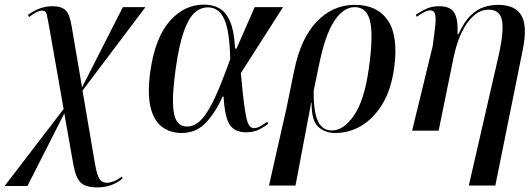

<svg xmlns="http://www.w3.org/2000/svg" viewBox="-60 -567 2309 833"><path d="M363 246Q311 246 290 225Q269 204 259 151L219 -75L59 240H-40L216 -94L152 -458Q146 -490 142.5 -505.5Q139 -521 123 -521Q111 -521 96 -513Q81 -505 66 -493L61 -502Q88 -522 114.5 -531Q141 -540 168 -540Q208 -540 225.5 -521.5Q243 -503 251 -452L296 -188L473 -536H571L298 -174L352 143Q360 190 371 208Q382 226 405 226Q418 226 436 218.5Q454 211 468 199L472 207Q426 246 363 246Z M727 10Q678 10 642.5 -17Q607 -44 593 -102.5Q579 -161 592 -257Q613 -403 676 -475Q739 -547 825 -547Q864 -547 892.5 -530.5Q921 -514 938.5 -473Q956 -432 960 -356H966L1045 -536H1168L985 -250Q992 -171 998 -123.5Q1004 -76 1010 -51.5Q1016 -27 1024 -19Q1032 -11 1042 -11Q1056 -11 1072.5 -21Q1089 -31 1099 -39L1104 -30Q1089 -18 1065 -5.5Q1041 7 1008 7Q958 7 936.5 -26Q915 -59 910 -148H906Q876 -81 834 -35.5Q792 10 727 10ZM751 -18Q785 -18 813.5 -48Q842 -78 872 -142.5Q902 -207 939 -311Q936 -435 912.5 -485Q889 -535 842 -535Q809 -535 783 -510.5Q757 -486 737 -429Q717 -372 703 -274Q689 -175 690.5 -119.5Q692 -64 707.5 -41Q723 -18 751 -18Z M1107 238 1183 -98 1217 -264Q1245 -401 1314.5 -473.5Q1384 -546 1480 -546Q1577 -546 1623 -478Q1669 -410 1650 -272Q1637 -178 1599 -115.5Q1561 -53 1508 -21.5Q1455 10 1394 10Q1350 10 1320.5 -17Q1291 -44 1292 -121H1290L1222 238ZM1380 -1Q1431 -1 1476 -66.5Q1521 -132 1540 -269Q1560 -410 1546 -473Q1532 -536 1479 -536Q1430 -536 1390 -475.5Q1350 -415 1323 -280L1301 -174Q1300 -81 1319.5 -41Q1339 -1 1380 -1Z M1974 238 2107 -342Q2127 -440 2117 -482.5Q2107 -525 2060 -525Q2024 -525 1994 -498Q1964 -471 1942 -424Q1920 -377 1908 -318L1843 0H1728L1817 -366Q1826 -429 1829 -462.5Q1832 -496 1826.5 -509Q1821 -522 1807 -522Q1796 -522 1780 -514Q1764 -506 1748 -494L1744 -503Q1764 -517 1788.5 -528.5Q1813 -540 1846 -540Q1873 -540 1891.5 -530.5Q1910 -521 1918.5 -495Q1927 -469 1925 -419H1929Q1954 -473 1982 -500Q2010 -527 2040.5 -536.5Q2071 -546 2101 -546Q2175 -546 2202 -500Q2229 -454 2208 -351L2089 238Z"/></svg>

Font: Noto Serif Display SemiCondensed Medium
Style: Italic
Weight: 500
Width: 4
Italic angle: -12°
Designer: Monotype Design Team
Foundry: Monotype Imaging Inc.
Version: Version 2.009